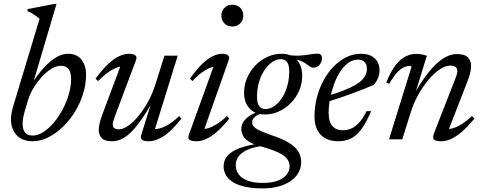

<svg xmlns="http://www.w3.org/2000/svg" viewBox="-20 -736 2550 1014"><path d="M111 -149.5Q105 -129.5 102.2 -112.2Q99.5 -95 99.5 -81.5Q99.5 -51 113 -35.5Q126.5 -20 152.5 -20Q180 -20 208.8 -38.5Q237.5 -57 263.8 -88Q290 -119 310.8 -158Q331.5 -197 343.5 -238.8Q355.5 -280.5 355.5 -320Q355.5 -353.5 342 -371Q328.5 -388.5 301 -388.5Q282 -388.5 260.8 -377.8Q239.5 -367 219 -348Q198.5 -329 180.2 -305.5Q162 -282 148.2 -256.2Q134.5 -230.5 127.5 -206ZM189 -637Q179.5 -645 170 -652Q160.5 -659 149.5 -665.2Q138.5 -671.5 124 -677.5L126.5 -688L268.5 -715.5H278.5L146.5 -269.5L142 -285Q178.5 -343 213 -380Q247.5 -417 279 -434.5Q310.5 -452 338.5 -452Q386 -452 410.2 -421Q434.5 -390 434.5 -341Q434.5 -290 418.5 -239.2Q402.5 -188.5 374.5 -143.8Q346.5 -99 310.2 -64.5Q274 -30 233.8 -10Q193.5 10 153 10Q98.5 10 68.2 -21.8Q38 -53.5 38 -106Q38 -121 40.8 -137.2Q43.5 -153.5 48.5 -171Z M725 -20 778.5 -192H782Q745.5 -129.5 716 -89.5Q686.5 -49.5 661.5 -28Q636.5 -6.5 614.5 1.8Q592.5 10 570 10Q533.5 10 517.5 -6.5Q501.5 -23 501.5 -50.5Q501.5 -66.5 506.5 -87Q511.5 -107.5 521 -132.5L623 -405L636 -385Q620.5 -387 598.2 -379.2Q576 -371.5 550.8 -353.8Q525.5 -336 498.5 -307.5L484.5 -320.5Q521 -370 552 -398.8Q583 -427.5 610.2 -439.8Q637.5 -452 662 -452Q684.5 -452 694.5 -443.8Q704.5 -435.5 698.5 -419L584.5 -115.5Q580.5 -104.5 578 -95Q575.5 -85.5 575.5 -78.5Q575.5 -65.5 583.5 -59.2Q591.5 -53 608.5 -53Q630 -53 656.8 -71.5Q683.5 -90 711 -123Q738.5 -156 762.2 -199.5Q786 -243 801.5 -292.5L848.5 -442H918.5L794 -40.5L793 -55.5Q808.5 -53 830 -59.8Q851.5 -66.5 876.2 -82.5Q901 -98.5 926 -123L938 -109.5Q883.5 -41 842.2 -15.5Q801 10 767 10Q740 10 730.5 2.5Q721 -5 725 -20Z M977 -23 1112 -396.5 1125.5 -385Q1110 -386 1089.2 -377.8Q1068.5 -369.5 1044.8 -352.2Q1021 -335 996.5 -308L983 -320.5Q1019.5 -371.5 1049.5 -400Q1079.5 -428.5 1105.5 -440.2Q1131.5 -452 1154.5 -452Q1176 -452 1185 -443.2Q1194 -434.5 1188 -419L1053 -37L1044 -56Q1059.5 -53 1080.2 -59.2Q1101 -65.5 1126.2 -81.2Q1151.5 -97 1178.5 -123L1191 -109.5Q1154.5 -64.5 1123.8 -38.5Q1093 -12.5 1067.2 -1.2Q1041.5 10 1018.5 10Q990.5 10 980.8 2Q971 -6 977 -23ZM1149 -654Q1149 -670 1156.5 -682.8Q1164 -695.5 1176.8 -703.2Q1189.5 -711 1207 -711Q1233.5 -711 1249.2 -694.5Q1265 -678 1265 -654Q1265 -637.5 1257.8 -624.5Q1250.5 -611.5 1237.5 -603.8Q1224.5 -596 1207 -596Q1181 -596 1165 -612.8Q1149 -629.5 1149 -654Z M1636 -378.5Q1626.5 -378.5 1618.8 -383.2Q1611 -388 1602.2 -394.8Q1593.5 -401.5 1581.2 -408.5Q1569 -415.5 1550.5 -420.2Q1532 -425 1504.5 -425L1494 -446Q1537 -440.5 1565.8 -442.5Q1594.5 -444.5 1615.8 -448.5Q1637 -452.5 1656 -452.5Q1668.5 -452.5 1674.5 -446.8Q1680.5 -441 1680.5 -429.5Q1680.5 -418 1676.8 -408.8Q1673 -399.5 1666.8 -392.8Q1660.5 -386 1652.5 -382.2Q1644.5 -378.5 1636 -378.5ZM1382 -160Q1400 -160 1418 -169.5Q1436 -179 1452.2 -196.8Q1468.5 -214.5 1480.8 -239Q1493 -263.5 1500.2 -293.8Q1507.5 -324 1507.5 -359Q1507.5 -393.5 1496 -408.5Q1484.5 -423.5 1463.5 -423.5Q1445.5 -423.5 1427.5 -414Q1409.5 -404.5 1393.2 -386.8Q1377 -369 1364.5 -344.5Q1352 -320 1344.8 -289.8Q1337.5 -259.5 1337.5 -224.5Q1337.5 -190 1349.2 -175Q1361 -160 1382 -160ZM1467.5 -452Q1502.5 -452 1526.5 -437.5Q1550.5 -423 1563.2 -397.2Q1576 -371.5 1576 -336.5Q1576 -295 1560.2 -258Q1544.5 -221 1516.8 -192.5Q1489 -164 1453.5 -147.8Q1418 -131.5 1378 -131.5Q1343 -131.5 1319 -145.8Q1295 -160 1282 -185.8Q1269 -211.5 1269 -246Q1269 -287 1284.8 -324Q1300.5 -361 1328.2 -390Q1356 -419 1391.8 -435.5Q1427.5 -452 1467.5 -452ZM1367.5 259Q1317.5 259 1279 251.2Q1240.5 243.5 1214.2 228.2Q1188 213 1174.5 191.2Q1161 169.5 1161 142Q1161 110 1182.2 86Q1203.5 62 1246.8 45.8Q1290 29.5 1356 21.5H1398V33Q1357.5 34.5 1325.2 42.2Q1293 50 1270.5 63.5Q1248 77 1236.5 95Q1225 113 1225 135Q1225 164 1240.8 185.2Q1256.5 206.5 1288.2 218.2Q1320 230 1367.5 230Q1416.5 230 1447.8 217.8Q1479 205.5 1494.2 185.8Q1509.5 166 1509.5 144Q1509.5 124 1500 108.5Q1490.5 93 1470.5 80.5Q1450.5 68 1420.2 57Q1390 46 1349.5 34.5Q1310.5 23.5 1290 8.8Q1269.5 -6 1262 -22.5Q1254.5 -39 1254.5 -56Q1254.5 -76.5 1266.5 -94.2Q1278.5 -112 1301.2 -126.2Q1324 -140.5 1355.5 -149.5L1375.5 -139Q1343.5 -134 1327.5 -120.2Q1311.5 -106.5 1311.5 -90.5Q1311.5 -82.5 1315.2 -74.8Q1319 -67 1329.5 -59.2Q1340 -51.5 1360.5 -42.5Q1381 -33.5 1414 -22Q1474.5 -2 1508.5 19.8Q1542.5 41.5 1556.5 65.8Q1570.5 90 1570.5 120.5Q1570.5 150 1556.5 175.5Q1542.5 201 1516 219.5Q1489.5 238 1452 248.5Q1414.5 259 1367.5 259Z M1871 -421Q1841 -421 1816.5 -402Q1792 -383 1773 -352Q1754 -321 1741.5 -284Q1729 -247 1722.2 -210Q1715.5 -173 1715.5 -143Q1715.5 -91.5 1735.8 -69.8Q1756 -48 1790 -48Q1813.5 -48 1834.8 -57Q1856 -66 1876.2 -87.8Q1896.5 -109.5 1916 -149H1940Q1914 -87.5 1888 -52.8Q1862 -18 1832.5 -4Q1803 10 1765.5 10Q1727.5 10 1699.5 -4.8Q1671.5 -19.5 1656.2 -48.8Q1641 -78 1641 -120.5Q1641 -173 1653.8 -222.2Q1666.5 -271.5 1689.5 -313Q1712.5 -354.5 1743.2 -385.8Q1774 -417 1810.2 -434.5Q1846.5 -452 1885.5 -452Q1920.5 -452 1942.2 -440Q1964 -428 1974.2 -408.2Q1984.5 -388.5 1984.5 -365.5Q1984.5 -344 1975.8 -322.5Q1967 -301 1952.5 -287Q1926.5 -276 1897 -264.2Q1867.5 -252.5 1836.2 -241Q1805 -229.5 1773 -218.8Q1741 -208 1708.5 -198L1710.5 -230Q1760.5 -244.5 1796.2 -258.8Q1832 -273 1855.8 -286.8Q1879.5 -300.5 1893 -314.8Q1906.5 -329 1912.2 -343.2Q1918 -357.5 1918 -372.5Q1918 -387 1912.5 -397.8Q1907 -408.5 1896.8 -414.8Q1886.5 -421 1871 -421Z M2036 -293.5 2020 -300Q2043.5 -358.5 2068.8 -391.2Q2094 -424 2121.8 -437.8Q2149.5 -451.5 2178 -451.5Q2188 -451.5 2197.5 -450.2Q2207 -449 2216 -447Q2225 -445 2234.5 -441.5L2173 -243.5H2169Q2195.5 -288.5 2222.5 -326.5Q2249.5 -364.5 2277.5 -392.2Q2305.5 -420 2334.5 -435.2Q2363.5 -450.5 2393.5 -450.5Q2435.5 -450.5 2451.8 -432.2Q2468 -414 2468 -385.5Q2468 -369 2463 -349.5Q2458 -330 2447.5 -303L2344 -37L2342.5 -55Q2359 -54 2379.8 -61.2Q2400.5 -68.5 2424.2 -84Q2448 -99.5 2472.5 -123L2485.5 -110Q2449 -65 2417.8 -38.8Q2386.5 -12.5 2360.5 -1.2Q2334.5 10 2311 10Q2279 10 2271 0Q2263 -10 2274.5 -38.5L2383 -316Q2389 -330.5 2392.2 -341.5Q2395.5 -352.5 2395.5 -361Q2395.5 -374 2386.8 -381.8Q2378 -389.5 2356.5 -389.5Q2331.5 -389.5 2301.5 -369Q2271.5 -348.5 2242 -313.2Q2212.5 -278 2188.2 -234.2Q2164 -190.5 2149.5 -143.5L2104.5 0H2034.5L2153.5 -383.5Q2152.5 -385.5 2150.8 -386.8Q2149 -388 2145.5 -388Q2129 -388 2111.8 -380Q2094.5 -372 2075.8 -351.5Q2057 -331 2036 -293.5Z"/></svg>

Font: Newsreader 28pt
Style: Italic
Weight: 400
Italic angle: -17°
Version: Version 1.003